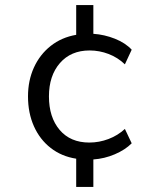

<svg xmlns="http://www.w3.org/2000/svg" viewBox="-20 -626 640 761"><path d="M282 115V3Q224 -6 181 -39.5Q138 -73 114.5 -125.5Q91 -178 91 -244Q91 -307 114.5 -358.5Q138 -410 181 -444Q224 -478 282 -488V-606H350V-492Q394 -489 435.5 -472.5Q477 -456 502 -429L475 -371Q447 -398 410.5 -412Q374 -426 335 -426Q261 -426 217.5 -376Q174 -326 174 -244Q174 -161 216.5 -111Q259 -61 334 -61Q373 -61 410 -75Q447 -89 475 -115L502 -58Q476 -32 435 -14.5Q394 3 350 6V115Z"/></svg>

Font: Mulish
Style: Regular
Weight: 400
Designer: Vernon Adams
Foundry: Vernon Adams
Version: Version 3.603; ttfautohint (v1.8.3)